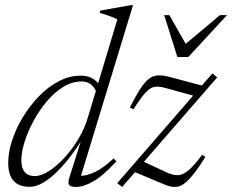

<svg xmlns="http://www.w3.org/2000/svg" viewBox="-20 -730 918 760"><path d="M440.5 -91Q388 -34 349.2 -12Q310.5 10 281.5 10Q258.5 10 253.2 1.2Q248 -7.5 254.5 -27L299.5 -169Q246 -86 193 -38.2Q140 9.5 97.5 9.5Q12.5 9.5 12.5 -85.5Q12.5 -127 27.8 -174Q43 -221 70.5 -266.2Q98 -311.5 134 -348.8Q170 -386 212.2 -408.2Q254.5 -430.5 299 -430.5Q324 -430.5 340.2 -422.5Q356.5 -414.5 368.5 -400.5L444.5 -653.5Q419 -666.5 374.5 -679L377 -688L497 -709.5H506.5L300.5 -34Q324 -34.5 356 -49.2Q388 -64 430 -103ZM64.5 -96Q64.5 -33 118 -33Q142.5 -33 173.2 -52.5Q204 -72 234.5 -105Q265 -138 290 -179.5Q315 -221 328 -265.5L359.5 -370Q352 -387 338.2 -397.2Q324.5 -407.5 302 -407.5Q264.5 -407.5 229.5 -385.5Q194.5 -363.5 164.5 -327.8Q134.5 -292 112 -250Q89.5 -208 77 -167.5Q64.5 -127 64.5 -96ZM444 -5 744.5 -351.5 634 -382Q610 -388.5 593 -386.5Q576 -384.5 557 -364.5Q538 -344.5 508.5 -297.5L494 -304Q525 -366.5 547.2 -395.2Q569.5 -424 592.2 -429.5Q615 -435 647 -426.5L779 -391.5L821 -439.5L839.5 -423.5L549.5 -89.5L640 -47.5Q663.5 -36.5 683 -36.5Q702.5 -36.5 725.2 -55Q748 -73.5 780 -117.5L793 -109Q756 -50 730.5 -22.5Q705 5 682.8 9Q660.5 13 632.5 1L514.5 -48.5L463.5 10ZM878.5 -670 725.5 -504.5H682L630 -670H650.5L715 -556.5L850.5 -670Z"/></svg>

Font: Newsreader Text Light
Style: Italic
Weight: 300
Italic angle: -17°
Designer: Hugues Gentile
Foundry: Production Type
Version: Version 1.001